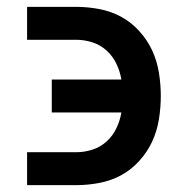

<svg xmlns="http://www.w3.org/2000/svg" viewBox="-20 -540 540 560"><path d="M59 0V-96H202Q226 -96 249.5 -103.5Q273 -111 291 -127.5Q309 -144 319.5 -166Q330 -188 334 -212H131V-308H334Q330 -332 319.5 -354Q309 -376 291 -392.5Q273 -409 249.5 -416.5Q226 -424 202 -424H59V-520H202Q236 -520 270 -513.5Q304 -507 333.5 -491Q363 -475 386.5 -449Q410 -423 424 -392.5Q438 -362 443.5 -328Q449 -294 449 -260Q449 -226 443.5 -192Q438 -158 424 -127.5Q410 -97 386.5 -71Q363 -45 333.5 -29Q304 -13 270 -6.5Q236 0 202 0Z"/></svg>

Font: Iosevka Fixed
Style: Bold
Weight: 700
Monospace: yes
Designer: Belleve Invis
Foundry: Belleve Invis
Version: Version 32.3.0